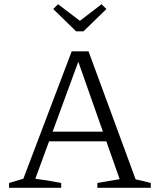

<svg xmlns="http://www.w3.org/2000/svg" viewBox="-20 -893 751 913"><path d="M625 -40Q643 -36 661 -32Q679 -28 697 -23V0H443V-23L549 -41L344 -623H361L148 -43Q180 -39 210 -34Q240 -29 271 -23V0H23V-23L91 -43L321 -649H401ZM193 -221V-267H519V-221ZM342 -744 233 -850 256 -873 360 -794 463 -873 486 -850 377 -744Z"/></svg>

Font: Piazzolla 24pt Light
Style: Regular
Weight: 300
Designer: Juan Pablo del Peral
Foundry: Huerta Tipografica
Version: Version 2.005